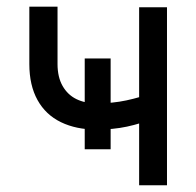

<svg xmlns="http://www.w3.org/2000/svg" viewBox="-20 -552 585 572"><path d="M309.6 -107.4H232.4V-377.9H309.6ZM477.5 0H394.5V-530.3H477.5ZM267.6 -166Q207 -166 161.6 -188Q116.2 -210 91.8 -253.9Q67.4 -297.9 67.4 -361.3V-532.2H151.4V-361.3Q151.4 -322.3 166.5 -295.9Q181.6 -269.5 207.5 -256.8Q233.4 -244.1 267.6 -244.1Q315.4 -244.1 356.4 -252.9Q397.5 -261.7 444.3 -278.3V-201.2Q399.4 -183.6 358.4 -174.8Q317.4 -166 267.6 -166Z"/></svg>

Font: Pretendard Std Variable
Style: Regular
Weight: 400
Designer: Base glyphs from Inter by Rasmus Andersson; Hangeul glyphs from Noto Sans CJK(Source Han Sans) by Jang Soo-young and Kan
Foundry: Kil Hyung-jin
Version: Version 1.309;Glyphs 3.2 (3225)